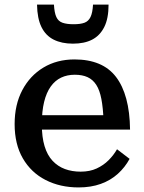

<svg xmlns="http://www.w3.org/2000/svg" viewBox="-20 -808 630 840"><path d="M163 -264Q163 -208 175 -168.5Q187 -129 210 -104.5Q233 -80 264 -68.5Q295 -57 333 -57Q373 -57 403 -71Q433 -85 455 -107Q477 -129 492 -155L547 -113Q527 -76 495.5 -47.5Q464 -19 421 -3.5Q378 12 324 12Q243 12 179.5 -20.5Q116 -53 80 -115Q44 -177 44 -265Q44 -350 77.5 -413.5Q111 -477 170 -512.5Q229 -548 306 -548Q367 -548 412.5 -529Q458 -510 487.5 -471.5Q517 -433 532.5 -375.5Q548 -318 549 -241H135V-304H458L433 -280Q431 -336 423.5 -375Q416 -414 401 -437Q386 -460 363 -470.5Q340 -481 307 -481Q274 -481 247.5 -468.5Q221 -456 202 -429.5Q183 -403 173 -362Q163 -321 163 -264ZM299 -617Q349 -617 383 -634.5Q417 -652 436 -689.5Q455 -727 455 -788H387Q385 -752 376 -733.5Q367 -715 349.5 -708.5Q332 -702 302 -702Q272 -702 253.5 -708.5Q235 -715 226.5 -733.5Q218 -752 216 -788H142Q143 -727 161.5 -689.5Q180 -652 215 -634.5Q250 -617 299 -617Z"/></svg>

Font: Roboto Serif 20pt Medium
Style: Regular
Weight: 500
Version: Version 1.008